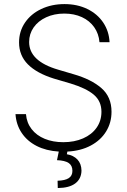

<svg xmlns="http://www.w3.org/2000/svg" viewBox="-20 -738 628 949"><path d="M297.9 -670.9Q248 -670.9 208.3 -652.6Q168.5 -634.3 146.2 -602.3Q124 -570.3 124 -530.3Q124 -435.5 267.6 -393.6L343.8 -371.1Q430.7 -346.2 481 -302.7Q531.2 -259.3 531.2 -185.5Q531.2 -131.8 504.6 -88.4Q478 -44.9 428.7 -18.6Q379.4 7.8 313 11.2L310.5 24.4Q343.3 29.8 362.8 50.5Q382.3 71.3 382.8 105.5Q381.8 146 352.1 168.5Q322.3 190.9 265.6 191.4L264.6 155.3Q301.3 154.3 319.6 142.6Q337.9 130.9 337.9 106.4Q337.9 80.1 319.3 67.6Q300.8 55.2 261.7 53.7L270.5 11.2Q208 7.3 161.1 -16.6Q114.3 -40.5 87.2 -81.1Q60.1 -121.6 56.6 -173.8H108.4Q111.8 -131.3 136.2 -99.9Q160.6 -68.4 201.2 -51.8Q241.7 -35.2 293 -35.2Q347.7 -35.2 390.6 -54Q433.6 -72.8 457.5 -106.9Q481.4 -141.1 481.4 -185.5Q481.4 -237.8 443.8 -269.8Q406.2 -301.8 329.1 -325.2L246.1 -349.6Q161.6 -376 117.9 -419.9Q74.2 -463.9 74.2 -528.3Q74.2 -583 103.5 -626.2Q132.8 -669.4 184.1 -693.6Q235.4 -717.8 298.8 -717.8Q361.8 -717.8 411.6 -693.6Q461.4 -669.4 490.2 -626.5Q519 -583.5 521.5 -529.3H471.7Q468.3 -571.3 445.6 -603.5Q422.9 -635.7 384.8 -653.3Q346.7 -670.9 297.9 -670.9Z"/></svg>

Font: Pretendard Std ExtraLight
Style: Regular
Weight: 200
Designer: Base glyphs from Inter by Rasmus Andersson; Hangeul glyphs from Noto Sans CJK(Source Han Sans) by Jang Soo-young and Kan
Foundry: Kil Hyung-jin
Version: Version 1.309